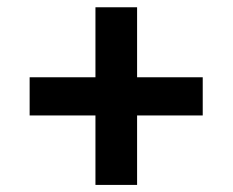

<svg xmlns="http://www.w3.org/2000/svg" viewBox="-20 -539 640 528"><path d="M242.5 -221.5H61.5V-326.5H242.5V-519H357V-326.5H537.5V-221.5H357V-30.5H242.5Z"/></svg>

Font: JuliaMono Medium
Style: Regular
Weight: 500
Monospace: yes
Designer: cormullion
Foundry: corm
Version: Version 0.054; ttfautohint (v1.8.4)